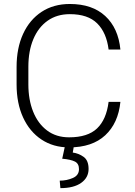

<svg xmlns="http://www.w3.org/2000/svg" viewBox="-20 -741 689 978"><path d="M533.2 -222.2H593.3Q582.5 -113.8 516.1 -52Q449.7 9.8 332 9.8Q251.5 9.8 191.2 -30.3Q130.9 -70.3 97.7 -142.6Q64.5 -214.8 64.5 -311V-399.9Q64.5 -496.1 97.7 -568.4Q130.9 -640.6 191.9 -680.7Q252.9 -720.7 335.9 -720.7Q449.7 -720.7 516.1 -659.4Q582.5 -598.1 593.3 -488.8H533.2Q522.5 -574.7 475.1 -621.8Q427.7 -668.9 335.9 -668.9Q270 -668.9 222.7 -635.5Q175.3 -602.1 149.9 -541.7Q124.5 -481.4 124.5 -400.9V-311Q124.5 -232.9 148.9 -172.1Q173.3 -111.3 219.7 -76.4Q266.1 -41.5 332 -41.5Q426.8 -41.5 474.4 -86.9Q522 -132.3 533.2 -222.2ZM310.5 4.9H356L350.6 36.1Q380.9 40 406 58.1Q431.2 76.2 431.2 119.6Q431.2 163.6 393.6 190.4Q356 217.3 287.6 217.3L284.2 179.2Q320.3 179.2 351.3 165.5Q382.3 151.9 382.3 120.6Q382.3 92.3 361.3 81.8Q340.3 71.3 296.9 67.4Z"/></svg>

Font: Vazirmatn FD ExtraLight
Style: Regular
Weight: 200
Designer: Saber Rastikerdar
Foundry: Saber Rastikerdar
Version: Version 33.003